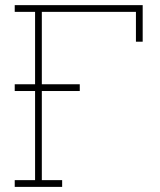

<svg xmlns="http://www.w3.org/2000/svg" viewBox="-20 -731 627 751"><path d="M37.6 0V-26.4H117.2V-684.6H37.6V-710.9H538.1V-567.9H511.7V-684.6H143.6V-26.4H223.1V0ZM37.6 -375V-401.4H292V-375Z"/></svg>

Font: Roboto Slab Thin
Style: Regular
Weight: 100
Designer: Google
Version: Version 2.000; ttfautohint (v1.8.1.43-b0c9)